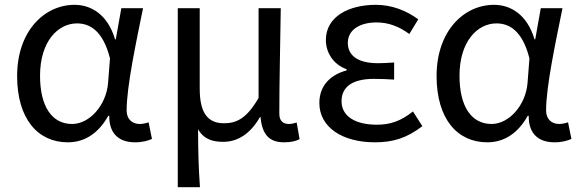

<svg xmlns="http://www.w3.org/2000/svg" viewBox="-20 -577 2404 796"><path d="M261 13C331 13 388 -24 429 -97H433C432 -21 475 13 540 13C572 13 594 6 610 -1L596 -70C585 -66 571 -63 559 -63C529 -63 505 -82 505 -119C505 -218 544 -400 573 -543H483L460 -414H457C426 -518 357 -557 289 -557C164 -557 51 -448 51 -262C51 -84 137 13 261 13ZM279 -63C195 -63 146 -136 146 -263C146 -406 221 -480 299 -480C350 -480 406 -453 436 -335L428 -232C420 -140 351 -63 279 -63Z M717 199H809C803 114 802 66 801 -41C827 2 863 11 906 11C965 11 1018 -22 1058 -92H1060C1067 -19 1096 13 1158 13C1187 13 1206 8 1222 0L1210 -69C1197 -65 1187 -63 1178 -63C1154 -63 1138 -75 1138 -106C1138 -237 1142 -396 1144 -543H1052V-171C1001 -82 957 -66 908 -66C837 -66 808 -115 808 -210V-543H717Z M1534 13C1609 13 1666 -4 1731 -54L1692 -115C1641 -74 1596 -60 1543 -60C1450 -60 1396 -97 1396 -157C1396 -217 1441 -250 1530 -250C1557 -250 1583 -249 1614 -247V-318C1588 -316 1568 -315 1547 -315C1459 -315 1422 -350 1422 -399C1422 -455 1474 -484 1541 -484C1591 -484 1635 -467 1677 -436L1714 -497C1663 -534 1604 -557 1538 -557C1427 -557 1331 -509 1331 -411C1331 -360 1361 -310 1417 -290V-285C1356 -269 1304 -227 1304 -150C1304 -49 1400 13 1534 13Z M2000 13C2070 13 2127 -24 2168 -97H2172C2171 -21 2214 13 2279 13C2311 13 2333 6 2349 -1L2335 -70C2324 -66 2310 -63 2298 -63C2268 -63 2244 -82 2244 -119C2244 -218 2283 -400 2312 -543H2222L2199 -414H2196C2165 -518 2096 -557 2028 -557C1903 -557 1790 -448 1790 -262C1790 -84 1876 13 2000 13ZM2018 -63C1934 -63 1885 -136 1885 -263C1885 -406 1960 -480 2038 -480C2089 -480 2145 -453 2175 -335L2167 -232C2159 -140 2090 -63 2018 -63Z"/></svg>

Font: Source Han Sans KR Regular
Style: Regular
Weight: 400
Designer: Ryoko NISHIZUKA (kana & ideographs); Paul D. Hunt (Latin, Greek & Cyrillic); Wenlong ZHANG (bopomofo); Sandoll Communica
Foundry: Adobe Systems Incorporated
Version: Version 1.004;PS 1.004;hotconv 1.0.82;makeotf.lib2.5.63406